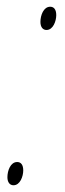

<svg xmlns="http://www.w3.org/2000/svg" viewBox="-20 -549 193 570"><path d="M118 -460C138 -460 147 -487 147 -504C147 -521 140 -529 129 -529C109 -529 100 -503 100 -484C100 -469 107 -460 118 -460ZM20 1C40 1 49 -26 49 -43C49 -60 42 -68 31 -68C11 -68 2 -42 2 -23C2 -8 9 1 20 1Z"/></svg>

Font: Noto Sans ExtraCondensed Thin
Style: Italic
Weight: 100
Width: 2
Italic angle: -12°
Designer: Monotype Design Team
Foundry: Monotype Imaging Inc.
Version: Version 2.013